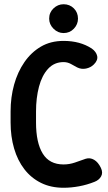

<svg xmlns="http://www.w3.org/2000/svg" viewBox="-20 -873 508 906"><path d="M280 13Q220 13 173.5 -10Q127 -33 95 -74.5Q63 -116 46.5 -172.5Q30 -229 30 -295V-347Q30 -414 46.5 -473.5Q63 -533 95 -579.5Q127 -626 173 -653Q219 -680 280 -680Q358 -680 413 -644Q434 -629 438.5 -609Q443 -589 423 -569Q408 -554 386 -549.5Q364 -545 344 -555Q330 -563 314 -571.5Q298 -580 280 -580Q236 -580 207 -548.5Q178 -517 164 -464Q150 -411 150 -347V-295Q150 -200 181.5 -148.5Q213 -97 280 -97Q307 -97 333.5 -106Q360 -115 385 -124Q405 -130 424 -119Q443 -108 456 -81Q467 -58 457 -40.5Q447 -23 426 -15Q391 -1 353.5 6Q316 13 280 13ZM212 -785Q212 -814 232.5 -833.5Q253 -853 280 -853Q309 -853 328.5 -833.5Q348 -814 348 -785Q348 -758 328.5 -737.5Q309 -717 280 -717Q253 -717 232.5 -737.5Q212 -758 212 -785Z"/></svg>

Font: Winky Sans Medium
Style: Regular
Weight: 500
Designer: Simon Atzbach
Foundry: typofactur
Version: Version 1.205